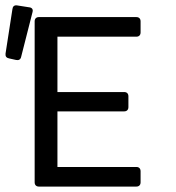

<svg xmlns="http://www.w3.org/2000/svg" viewBox="-37 -688 650 708"><path d="M8.8 -654.3 -16.6 -490.2C-17.6 -480.5 -13.7 -474.6 -3.9 -472.7L22.5 -466.8C32.2 -464.8 39.1 -468.8 41 -478.5L83 -643.6C85.9 -654.3 80.1 -660.2 70.3 -661.1L26.4 -668C15.6 -669.9 9.8 -664.1 8.8 -654.3ZM90.8 -609.4V-15.6C90.8 -5.9 96.7 0 106.4 0H465.8C475.6 0 481.4 -5.9 481.4 -15.6V-56.6C481.4 -66.4 475.6 -72.3 465.8 -72.3H174.8V-277.3H420.9C430.7 -277.3 436.5 -283.2 436.5 -293V-333C436.5 -342.8 430.7 -348.6 420.9 -348.6H174.8V-552.7H465.8C475.6 -552.7 481.4 -558.6 481.4 -568.4V-609.4C481.4 -619.1 475.6 -625 465.8 -625H106.4C96.7 -625 90.8 -619.1 90.8 -609.4Z"/></svg>

Font: Ed Sans Neue
Style: Regular
Weight: 400
Designer: Stephen Hutchings
Version: Version 1.004;PS 001.004;hotconv 1.0.88;makeotf.lib2.5.64775